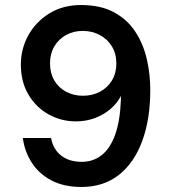

<svg xmlns="http://www.w3.org/2000/svg" viewBox="-20 -732 672 764"><path d="M304 12Q233 12 183 -15Q133 -42 105 -87Q77 -132 71 -183H183Q192 -137 224 -112.5Q256 -88 305 -88Q351 -88 385 -115Q419 -142 438.5 -197Q458 -252 461 -334Q461 -338 461 -342Q461 -346 461 -350Q447 -322 420.5 -299Q394 -276 358.5 -262.5Q323 -249 282 -249Q224 -249 174 -276.5Q124 -304 93.5 -355Q63 -406 63 -475Q63 -538 93 -592Q123 -646 177 -679Q231 -712 302 -712Q380 -712 433 -683.5Q486 -655 518 -606.5Q550 -558 564 -497.5Q578 -437 578 -374Q578 -258 546 -171Q514 -84 453 -36Q392 12 304 12ZM310 -351Q348 -351 378 -367Q408 -383 425.5 -412Q443 -441 443 -479Q443 -518 425.5 -547Q408 -576 377.5 -592.5Q347 -609 309 -609Q272 -609 242.5 -592.5Q213 -576 196 -547Q179 -518 179 -480Q179 -441 196 -412Q213 -383 243 -367Q273 -351 310 -351Z"/></svg>

Font: DM Sans 11pt SemiBold
Style: Regular
Weight: 600
Version: Version 4.004;gftools[0.9.30]